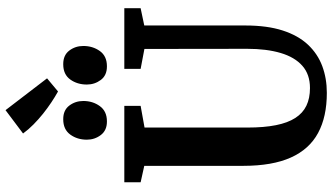

<svg xmlns="http://www.w3.org/2000/svg" viewBox="-280 -944 1232 712"><g transform="rotate(-90 336.0 -588.0)"><path d="M347.5 8Q259 8 198.8 -24.5Q138.5 -57 107.8 -125.5Q77 -194 77 -302V-669L16 -682.5V-743H299.5V-682.5L219 -668V-286Q219 -224.5 227.8 -180.8Q236.5 -137 254.5 -109Q272.5 -81 300 -67.8Q327.5 -54.5 365.5 -54.5Q416 -54.5 448 -82.8Q480 -111 495.5 -163.2Q511 -215.5 511 -287L510.5 -668.5L436.5 -682.5V-743H661.5V-682.5L597.5 -669V-294.5Q597.5 -213.5 579 -156Q560.5 -98.5 526.5 -62.2Q492.5 -26 447 -9Q401.5 8 347.5 8ZM241 -807.5Q208.5 -807.5 191.2 -830.2Q174 -853 174 -882Q174 -917.5 193 -943.5Q212 -969.5 249.5 -969.5H250.5Q283.5 -969.5 300.5 -947Q317.5 -924.5 317.5 -895Q317.5 -860 298.5 -833.8Q279.5 -807.5 242 -807.5ZM445.5 -807.5Q412.5 -807.5 395.5 -830.2Q378.5 -853 378.5 -882Q378.5 -917.5 397.2 -943.5Q416 -969.5 453.5 -969.5H454.5Q487.5 -969.5 504.5 -947Q521.5 -924.5 521.5 -895Q521.5 -860 502.8 -833.8Q484 -807.5 446.5 -807.5ZM352.5 -989Q333.5 -999.5 312.5 -1013.5Q291.5 -1027.5 270.5 -1044.2Q249.5 -1061 230.5 -1079.8Q211.5 -1098.5 197 -1118.5L283.5 -1183.5L401.5 -1029.5L353 -989Z"/></g></svg>

Font: Merriweather 24pt SemiCondensed
Style: Bold
Weight: 700
Width: 4
Designer: Eben Sorkin
Foundry: Eben Sorkin
Version: Version 2.100